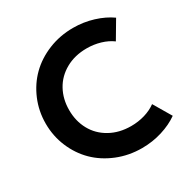

<svg xmlns="http://www.w3.org/2000/svg" viewBox="-175 -914 1048 1077"><g transform="rotate(-30 349.0 -375.0)"><path d="M440.5 14.5Q355.5 14.5 280.7 -15.9Q205.9 -46.4 153.2 -98.4Q100.5 -150.5 70.2 -222.3Q40 -294.1 40 -374.5Q40 -455 70.2 -526.8Q100.5 -598.6 153.2 -650.7Q205.9 -702.7 280.7 -733.2Q355.5 -763.6 440.5 -763.6Q508.2 -763.6 570.7 -744.3Q633.2 -725 679.1 -692.3L611.4 -577.7Q580 -600.9 537.7 -613.4Q495.5 -625.9 449.5 -625.9Q372.3 -625.9 313.2 -592.7Q254.1 -559.5 223 -502.7Q191.8 -445.9 191.8 -374.5Q191.8 -303.2 223 -246.4Q254.1 -189.5 313.2 -156.4Q372.3 -123.2 449.5 -123.2Q495.5 -123.2 537.7 -135.7Q580 -148.2 611.4 -171.4L679.1 -56.8Q633.2 -24.1 570.7 -4.8Q508.2 14.5 440.5 14.5Z"/></g></svg>

Font: Spartan MB
Style: Bold
Weight: 700
Designer: Matt Bailey, Mirko Velimirovic
Foundry: Matt Bailey
Version: Version 1.005